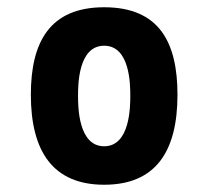

<svg xmlns="http://www.w3.org/2000/svg" viewBox="-20 -500 574 529"><path d="M267 9C410 9 469 -84 469 -239C469 -383 419 -480 267 -480C117 -480 65 -384 65 -239C65 -83 126 9 267 9ZM267 -97C196 -97 195 -205 195 -236C195 -268 196 -374 267 -374C338 -374 339 -268 339 -236C339 -205 338 -97 267 -97Z"/></svg>

Font: Mesarto
Style: Regular
Weight: 700
Designer: Mohamed Gaber
Foundry: Kief Type Foundry
Version: Version 2.020